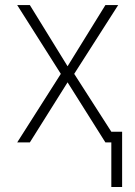

<svg xmlns="http://www.w3.org/2000/svg" viewBox="-20 -566 538 763"><path d="M98.6 -545.9 248.5 -302.7 398.9 -545.9H449.7L274.9 -272.5L449.7 0H398.9L248.5 -238.8L98.6 0H48.3L221.7 -272.5L48.3 -545.9ZM465.3 -42.5V177.2H422.4V-42.5Z"/></svg>

Font: Inter Tight ExtraLight
Style: Regular
Weight: 250
Designer: Rasmus Andersson
Foundry: rsms
Version: Version 3.004